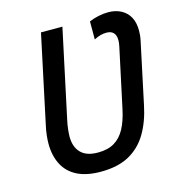

<svg xmlns="http://www.w3.org/2000/svg" viewBox="-108 -820 865 926"><g transform="rotate(-15 324.0 -357.0)"><path d="M283 10Q213 10 166.5 -13Q120 -36 96.5 -80.5Q73 -125 73 -186Q73 -204 75.5 -227.5Q78 -251 84 -277L177 -714H284L190 -274Q185 -252 182.5 -229.5Q180 -207 180 -192Q180 -141 208 -112Q236 -83 293 -83Q343 -83 375.5 -102.5Q408 -122 428.5 -160Q449 -198 461 -255L524 -549Q526 -558 527 -566Q528 -574 528 -581Q528 -606 516 -618.5Q504 -631 482 -631Q466 -631 451 -627Q436 -623 419 -614V-704Q440 -713 465 -718.5Q490 -724 515 -724Q551 -724 578.5 -709.5Q606 -695 621 -668Q636 -641 636 -601Q636 -590 635 -578Q634 -566 631 -552L566 -246Q550 -168 516 -110.5Q482 -53 425.5 -21.5Q369 10 283 10Z"/></g></svg>

Font: Noto Sans Display Medium
Style: Italic
Weight: 500
Italic angle: -12°
Designer: Monotype Design Team
Foundry: Monotype Imaging Inc.
Version: Version 2.003